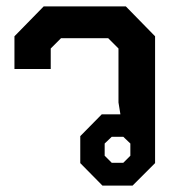

<svg xmlns="http://www.w3.org/2000/svg" viewBox="-20 -578 573 598"><path d="M230 -70V-154L297 -222H355L349 -259V-427L317 -459H170L138 -427V-363H25V-465L116 -558H372L463 -465V-70L393 0H299ZM364 -71 386 -93V-131L364 -152H328L306 -131V-93L328 -71Z"/></svg>

Font: Chakra Petch SemiBold
Style: Regular
Weight: 600
Designer: Katatrad Aksorn Co.,Ltd.
Foundry: Cadson Demak Co.,Ltd.
Version: Version 1.000; ttfautohint (v1.6)